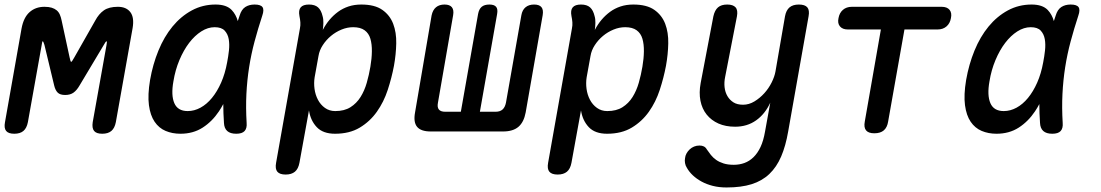

<svg xmlns="http://www.w3.org/2000/svg" viewBox="-39 -580 4859 847"><path d="M472 -41Q467 -15 452.5 -2.5Q438 10 412 10Q386 10 376 -2.5Q366 -15 370 -41L431 -382Q434 -397 431 -398Q427 -397 419 -382L312 -203Q300 -182 285.5 -171.5Q271 -161 248.5 -161Q226 -161 215.5 -171.5Q205 -182 200 -203L157 -382Q152 -398 149.5 -398Q147 -398 145 -382L84 -41Q79 -15 64.5 -2.5Q50 10 24 10Q-2 10 -12 -2.5Q-22 -15 -17 -41L56 -454Q65 -503 91.5 -526.5Q118 -550 157 -550Q176 -550 189 -546Q202 -542 211 -534.5Q220 -527 225 -515.5Q230 -504 233 -489L268 -327Q272 -307 275 -307Q278 -307 289 -327L381 -489Q397 -519 419.5 -534.5Q442 -550 481 -550Q518 -550 536 -526.5Q554 -503 546 -456Z M757 10Q721 10 691.5 -2.5Q662 -15 643 -43Q624 -71 618 -116Q612 -161 623 -227Q635 -296 660 -357Q685 -418 722 -463Q759 -508 807 -534Q855 -560 912 -560Q960 -560 983 -536Q1002 -516 1010 -487L1018 -511Q1026 -538 1043 -549Q1060 -560 1084 -560Q1111 -560 1119 -548.5Q1127 -537 1118 -511Q1099 -453 1084 -397Q1069 -341 1060 -283.5Q1051 -226 1048 -165.5Q1045 -105 1049 -38Q1051 -14 1040 -2Q1029 10 1003 10Q977 10 963.5 -2Q950 -14 949 -38Q946 -81 946 -121Q937 -104 927 -89Q897 -44 855 -17Q813 10 757 10ZM789 -90Q818 -90 845.5 -105Q873 -120 896 -148Q919 -176 936.5 -215.5Q954 -255 963 -305Q968 -330 971 -357.5Q974 -385 970 -407.5Q966 -430 952 -445Q938 -460 908 -460Q878 -460 849 -441.5Q820 -423 795.5 -391Q771 -359 752.5 -315Q734 -271 726 -221Q715 -160 730 -125Q745 -90 789 -90Z M1385 -448Q1398 -473 1415 -493Q1432 -513 1452.5 -528Q1473 -543 1498.5 -551.5Q1524 -560 1555 -560Q1614 -560 1647.5 -536.5Q1681 -513 1695.5 -475Q1710 -437 1709 -388.5Q1708 -340 1699 -290Q1689 -237 1671.5 -183.5Q1654 -130 1623.5 -87Q1593 -44 1548 -17Q1503 10 1439 10Q1386 10 1358.5 -19Q1331 -48 1324 -93L1282 138Q1277 165 1262 177.5Q1247 190 1221 190Q1195 190 1184.5 177.5Q1174 165 1179 138L1284 -454Q1287 -468 1286 -481.5Q1285 -495 1282 -509Q1277 -535 1287.5 -547.5Q1298 -560 1324 -560Q1350 -560 1364 -547.5Q1378 -535 1384 -509Q1388 -496 1387.5 -478.5Q1387 -461 1385 -448ZM1519 -460Q1493 -460 1467.5 -449.5Q1442 -439 1421 -421.5Q1400 -404 1385 -381Q1370 -358 1366 -333L1349 -239Q1345 -214 1348.5 -188Q1352 -162 1363.5 -140Q1375 -118 1394.5 -104Q1414 -90 1440 -90Q1480 -90 1507 -107Q1534 -124 1551.5 -152Q1569 -180 1579 -215Q1589 -250 1595 -286Q1601 -321 1601.5 -353Q1602 -385 1595 -409Q1588 -433 1569.5 -446.5Q1551 -460 1519 -460Z M1861 0Q1818 0 1801 -20.5Q1784 -41 1792 -84L1865 -512Q1870 -536 1884.5 -548Q1899 -560 1922 -560Q1945 -560 1954.5 -548Q1964 -536 1960 -513L1893 -127Q1889 -107 1897 -97Q1905 -87 1925 -87H1994L2070 -518Q2074 -540 2086 -550Q2098 -560 2120 -560Q2141 -560 2149.5 -550Q2158 -540 2154 -518L2078 -87H2147Q2167 -87 2178 -97Q2189 -107 2193 -127L2261 -513Q2265 -536 2279.5 -548Q2294 -560 2317 -560Q2340 -560 2349.5 -548.5Q2359 -537 2355 -513L2280 -84Q2272 -41 2248 -20.5Q2224 0 2180 0Z M2585 -448Q2598 -473 2615 -493Q2632 -513 2652.5 -528Q2673 -543 2698.5 -551.5Q2724 -560 2755 -560Q2814 -560 2847.5 -536.5Q2881 -513 2895.5 -475Q2910 -437 2909 -388.5Q2908 -340 2899 -290Q2889 -237 2871.5 -183.5Q2854 -130 2823.5 -87Q2793 -44 2748 -17Q2703 10 2639 10Q2586 10 2558.5 -19Q2531 -48 2524 -93L2482 138Q2477 165 2462 177.5Q2447 190 2421 190Q2395 190 2384.5 177.5Q2374 165 2379 138L2484 -454Q2487 -468 2486 -481.5Q2485 -495 2482 -509Q2477 -535 2487.5 -547.5Q2498 -560 2524 -560Q2550 -560 2564 -547.5Q2578 -535 2584 -509Q2588 -496 2587.5 -478.5Q2587 -461 2585 -448ZM2719 -460Q2693 -460 2667.5 -449.5Q2642 -439 2621 -421.5Q2600 -404 2585 -381Q2570 -358 2566 -333L2549 -239Q2545 -214 2548.5 -188Q2552 -162 2563.5 -140Q2575 -118 2594.5 -104Q2614 -90 2640 -90Q2680 -90 2707 -107Q2734 -124 2751.5 -152Q2769 -180 2779 -215Q2789 -250 2795 -286Q2801 -321 2801.5 -353Q2802 -385 2795 -409Q2788 -433 2769.5 -446.5Q2751 -460 2719 -460Z M3336 0 3359 -127Q3336 -77 3296.5 -49Q3257 -21 3204 -21Q3162 -21 3130.5 -35Q3099 -49 3078.5 -74.5Q3058 -100 3051 -135.5Q3044 -171 3052 -214L3108 -508Q3114 -535 3128.5 -547.5Q3143 -560 3169 -560Q3195 -560 3206 -547.5Q3217 -535 3212 -508L3160 -241Q3155 -217 3157.5 -195Q3160 -173 3170 -156Q3180 -139 3196.5 -128.5Q3213 -118 3239 -118Q3265 -118 3289 -132.5Q3313 -147 3332.5 -168.5Q3352 -190 3365 -216Q3378 -242 3382 -265L3424 -508Q3429 -535 3444 -547.5Q3459 -560 3485 -560Q3512 -560 3522.5 -547.5Q3533 -535 3528 -508L3438 0Q3427 64 3407 110.5Q3387 157 3355 187.5Q3323 218 3277 232.5Q3231 247 3166 247Q3133 247 3105.5 240Q3078 233 3056 221Q3034 209 3017.5 193.5Q3001 178 2991 160Q2985 151 2983 139.5Q2981 128 2983 118Q2984 107 2989.5 97Q2995 87 3003.5 79Q3012 71 3023 66.5Q3034 62 3047 62Q3058 62 3066 66Q3074 70 3079 79Q3087 91 3097 103.5Q3107 116 3120.5 125.5Q3134 135 3153 141Q3172 147 3198 147Q3223 147 3245 139Q3267 131 3285 113.5Q3303 96 3316 68.5Q3329 41 3336 0Z M3847 -450H3701Q3678 -450 3666.5 -463.5Q3655 -477 3660 -500Q3664 -523 3679.5 -536.5Q3695 -550 3719 -550H4115Q4139 -550 4150 -536.5Q4161 -523 4156 -500Q4152 -477 4136.5 -463.5Q4121 -450 4097 -450H3951L3879 -44Q3875 -18 3860 -5Q3845 8 3818 8Q3792 8 3781.5 -5Q3771 -18 3776 -44Z M4357 10Q4321 10 4291.5 -2.5Q4262 -15 4243 -43Q4224 -71 4218 -116Q4212 -161 4223 -227Q4235 -296 4260 -357Q4285 -418 4322 -463Q4359 -508 4407 -534Q4455 -560 4512 -560Q4560 -560 4583 -536Q4602 -516 4610 -487L4618 -511Q4626 -538 4643 -549Q4660 -560 4684 -560Q4711 -560 4719 -548.5Q4727 -537 4718 -511Q4699 -453 4684 -397Q4669 -341 4660 -283.5Q4651 -226 4648 -165.5Q4645 -105 4649 -38Q4651 -14 4640 -2Q4629 10 4603 10Q4577 10 4563.5 -2Q4550 -14 4549 -38Q4546 -81 4546 -121Q4537 -104 4527 -89Q4497 -44 4455 -17Q4413 10 4357 10ZM4389 -90Q4418 -90 4445.5 -105Q4473 -120 4496 -148Q4519 -176 4536.5 -215.5Q4554 -255 4563 -305Q4568 -330 4571 -357.5Q4574 -385 4570 -407.5Q4566 -430 4552 -445Q4538 -460 4508 -460Q4478 -460 4449 -441.5Q4420 -423 4395.5 -391Q4371 -359 4352.5 -315Q4334 -271 4326 -221Q4315 -160 4330 -125Q4345 -90 4389 -90Z"/></svg>

Font: Maple Mono Medium
Style: Italic
Weight: 500
Italic angle: -10°
Monospace: yes
Designer: subframe7536
Version: Version 7.000